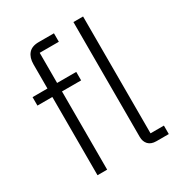

<svg xmlns="http://www.w3.org/2000/svg" viewBox="-174 -861 921 982"><g transform="rotate(-30 286.5 -370.0)"><path d="M117 -462H29V-512H117V-655Q117 -694 136.5 -717Q156 -740 197 -740H287V-690H174V-512H287V-462H174V0H117ZM465 0Q434 0 418 -17Q402 -34 402 -62V-740H459V-50H538V0Z"/></g></svg>

Font: IBM Plex Thai Light
Style: Regular
Weight: 300
Designer: Mike Abbink, Paul van der Laan, Pieter van Rosmalen, Ben Mitchell, Mark Frömberg
Foundry: Bold Monday
Version: Version 1.0